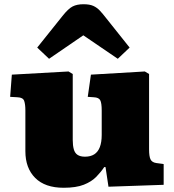

<svg xmlns="http://www.w3.org/2000/svg" viewBox="-20 -874 823 908"><path d="M281 14Q193 14 146.5 -32.5Q100 -79 100 -159V-352Q100 -380 94.5 -396.5Q89 -413 63 -414L28 -416L36 -521L304 -536L324 -524V-212Q324 -186 329 -168Q334 -150 347 -141.5Q360 -133 382 -133Q408 -133 425.5 -144Q443 -155 452 -178Q461 -201 461 -236V-351Q461 -387 454 -400Q447 -413 424 -414L395 -416L410 -521L665 -536L685 -524V-168Q685 -134 692 -120Q699 -106 719 -103L754 -98V0L493 9L479 -84H473Q457 -60 435 -37.5Q413 -15 376.5 -0.5Q340 14 281 14ZM212 -596 156 -649 276 -799Q303 -833 323.5 -843.5Q344 -854 375 -854Q404 -854 421.5 -846Q439 -838 452.5 -823.5Q466 -809 483 -787L593 -649L537 -596L374 -707Z"/></svg>

Font: Literata Variable Black
Style: Regular
Weight: 900
Designer: Latin by Veronika Burian and Jose Scaglione. Greek by Irene Vlachou. Cyrillic by Vera Evstafieva.
Foundry: TypeTogether
Version: Version 3.021